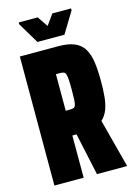

<svg xmlns="http://www.w3.org/2000/svg" viewBox="-128 -924 685 989"><g transform="rotate(-15 214.0 -429.5)"><path d="M35 0V-688H240Q294 -688 327 -673.5Q360 -659 377 -630Q394 -601 400 -558Q406 -515 406 -457Q406 -413 402.5 -375Q399 -337 388 -308Q377 -279 355 -259L423 0H262L209 -245L232 -227Q228 -226 222 -225.5Q216 -225 206 -225H191V0ZM191 -357H211Q225 -357 232.5 -359.5Q240 -362 243.5 -371.5Q247 -381 248 -401Q249 -421 249 -455Q249 -490 247.5 -509.5Q246 -529 242.5 -538Q239 -547 231.5 -549.5Q224 -552 211 -552H191ZM142 -737 75 -849V-859H176L214 -803L254 -859H354V-849L286 -737Z"/></g></svg>

Font: Saira ExtraCondensed Black
Style: Regular
Weight: 900
Width: 2
Designer: Hector Gatti with collaboration of the Omnibus-Type team
Foundry: Omnibus-Type
Version: Version 1.101